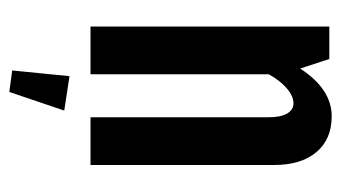

<svg xmlns="http://www.w3.org/2000/svg" viewBox="-176 -368 715 402"><g transform="rotate(90 181.0 -167.5)"><path d="M197 -425Q182 -425 165.5 -411Q149 -397 136 -373V0H36V-500H104L124 -439Q167 -505 224 -505Q272 -505 299 -473Q326 -441 326 -384V0H226V-373Q226 -399 218 -412Q210 -425 197 -425ZM128 164 140 44 212 55 173 170Z"/></g></svg>

Font: Piscolabis
Style: Regular
Weight: 400
Designer: Ariel Martín Pérez
Foundry: Tunera Type Foundry
Version: Version 1.000